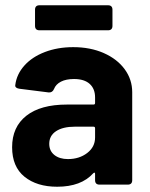

<svg xmlns="http://www.w3.org/2000/svg" viewBox="-20 -701 568 729"><path d="M482 -351V-17Q482 0 465 0H358Q341 0 341 -17V-41Q341 -45 339 -45.5Q337 -46 334 -43Q288 8 197 8Q120 8 73 -30Q26 -68 26 -142Q26 -219 80 -261.5Q134 -304 234 -304H335Q341 -304 341 -310V-331Q341 -364 320.5 -382.5Q300 -401 261 -401Q231 -401 211.5 -391Q192 -381 185 -363Q179 -349 165 -350L54 -364Q46 -365 41.5 -368.5Q37 -372 38 -378Q43 -419 72.5 -452Q102 -485 150.5 -503.5Q199 -522 258 -522Q323 -522 374 -499.5Q425 -477 453.5 -438Q482 -399 482 -351ZM341 -179V-214Q341 -220 335 -220H264Q219 -220 193 -203Q167 -186 167 -155Q167 -128 186.5 -112.5Q206 -97 238 -97Q281 -97 311 -120Q341 -143 341 -179ZM113 -603V-664Q113 -681 130 -681H390Q407 -681 407 -664V-603Q407 -586 390 -586H130Q113 -586 113 -603Z"/></svg>

Font: Barlow
Style: Bold
Weight: 700
Designer: Jeremy Tribby
Foundry: Jeremy Tribby
Version: Version 1.101 August 23, 2024